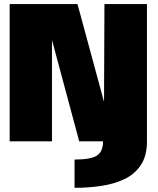

<svg xmlns="http://www.w3.org/2000/svg" viewBox="-20 -695 779 944"><path d="M346.5 228.5V89.5Q428 89.5 457.5 69.2Q487 49 486.5 0H369.5L235.5 -498.5V0H27.5V-675H361L491.5 -194L493.5 -675H702.5V0Q702.5 71.5 672.5 116.5Q642.5 161.5 591.5 185.8Q540.5 210 477 219.2Q413.5 228.5 346.5 228.5Z"/></svg>

Font: Anybody Black
Style: Regular
Weight: 900
Designer: Tyler Finck
Foundry: Etcetera Type Company
Version: Version 1.010; ttfautohint (v1.8.3) -l 8 -r 50 -G 200 -x 14 